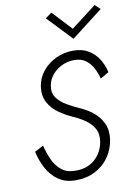

<svg xmlns="http://www.w3.org/2000/svg" viewBox="-101 -1003 748 1076"><g transform="rotate(-10 272.5 -465.5)"><path d="M94 -214 44 -188Q55 -137 79 -92Q103 -47 143 -19Q183 9 241 9Q305 9 353.5 -16.5Q402 -42 432 -85.5Q462 -129 470 -184Q477 -237 458.5 -275.5Q440 -314 406.5 -341Q373 -368 333 -385Q297 -401 262.5 -421Q228 -441 208 -469Q188 -497 195 -537Q201 -572 223.5 -598.5Q246 -625 278.5 -640.5Q311 -656 348 -656Q389 -656 414.5 -636.5Q440 -617 455 -588Q470 -559 478 -528L526 -556Q518 -595 496.5 -630Q475 -665 439.5 -687Q404 -709 352 -709Q301 -709 255 -688Q209 -667 178 -629.5Q147 -592 139 -542Q132 -490 152.5 -452Q173 -414 209 -388.5Q245 -363 283 -346Q320 -330 352 -308.5Q384 -287 402 -256Q420 -225 413 -180Q403 -121 360.5 -82.5Q318 -44 249 -44Q200 -44 169.5 -69Q139 -94 121.5 -133Q104 -172 94 -214ZM372 -830 269 -940 233 -914 366 -774 545 -912 515 -940Z"/></g></svg>

Font: Jost* 300 Light Italic
Style: Italic
Weight: 300
Italic angle: -10°
Version: Version 3.200; ttfautohint (v0.97) -l 8 -r 50 -G 200 -x 14 -